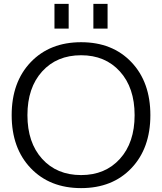

<svg xmlns="http://www.w3.org/2000/svg" viewBox="-20 -957 833 987"><path d="M460 -810V-937H533V-810ZM260 -810V-937H333V-810ZM138 -92.5Q40 -195 40 -365Q40 -535 138 -637.5Q236 -740 397 -740Q558 -740 655.5 -637.5Q753 -535 753 -365Q753 -195 655.5 -92.5Q558 10 397 10Q236 10 138 -92.5ZM397 -57Q521 -57 596.5 -140.5Q672 -224 672 -365Q672 -506 596.5 -589.5Q521 -673 397 -673Q272 -673 196.5 -589.5Q121 -506 121 -365Q121 -224 196.5 -140.5Q272 -57 397 -57Z"/></svg>

Font: M PLUS 1p
Style: Regular
Weight: 400
Version: Version 1.062